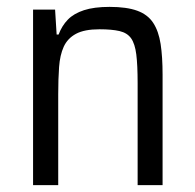

<svg xmlns="http://www.w3.org/2000/svg" viewBox="-20 -538 567 558"><path d="M76.1 0V-510H140.1L144.6 -437.6H150.3Q159.9 -463.2 177.2 -481Q194.5 -498.8 224.1 -508.4Q253.6 -518 298.4 -518Q348.6 -518 379.2 -506.7Q409.8 -495.4 425.4 -471.3Q441.1 -447.3 446.8 -410.1Q452.5 -372.9 452.5 -321.1V0H380V-296.5Q380 -348.7 376.1 -379.8Q372.2 -410.8 361 -426.7Q349.7 -442.5 327.4 -447.7Q305 -452.9 269.2 -452.9Q225.2 -452.9 200.8 -439.7Q176.3 -426.5 165.2 -402.2Q154.2 -377.9 151.7 -343.1Q149.2 -308.3 149.2 -264.5V0Z"/></svg>

Font: Saira Thin SemiCondensed
Style: Regular
Weight: 100
Width: 4
Version: Version 1.101